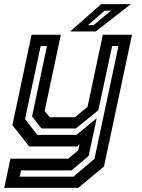

<svg xmlns="http://www.w3.org/2000/svg" viewBox="-40 -708 685 928"><path d="M101 0 20 -103 112.5 -540H254L176 -172L200 -141.5H322.5L383 -191.5L457 -540H598L462.5 97L338 200H-19.5L10.5 59H289.5L338.5 18.5L344.5 -10L332.5 0ZM55 146H314.5L416.5 60L532.5 -485.5H502L435.5 -175.5L327 -87H160.5L115 -145.5L187 -485.5H156.5L81 -132.5L140.5 -56H329.5L427.5 -136.5L388.5 45.5L306 115.5H61.5ZM299 -556 449 -688H592.5L422.5 -556ZM385.5 -586.5H412L496.5 -656.5H466Z"/></svg>

Font: Tourney Thin SemiBold
Style: Italic
Weight: 600
Italic angle: -12°
Version: Version 1.015